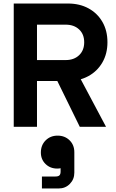

<svg xmlns="http://www.w3.org/2000/svg" viewBox="-20 -720 656 1090"><path d="M366 -700Q432 -700 482.5 -672.5Q533 -645 561.5 -595.5Q590 -546 590 -480Q590 -415 561 -365Q532 -315 481 -287.5Q430 -260 366 -260H190V0H58V-700ZM190 -379H353Q400 -379 429 -406.5Q458 -434 458 -480Q458 -526 429 -553Q400 -580 353 -580H190ZM414 -316 582 0H433L278 -316ZM212 146Q212 104 239 77Q266 50 307 50Q348 50 375 76.5Q402 103 402 144V260Q402 298 376.5 324Q351 350 313 350H218V282H295Q311 282 317.5 275.5Q324 269 324 254V235Q316 237 305 237Q265 237 238.5 211Q212 185 212 146Z"/></svg>

Font: Space Grotesk Variable
Style: Regular
Weight: 400
Designer: Florian Karsten (Space Grotesk), Colophon Foundry (Space Mono)
Foundry: Florian Karsten
Version: Version 1.106